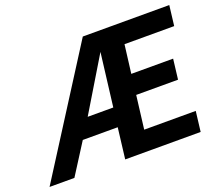

<svg xmlns="http://www.w3.org/2000/svg" viewBox="-114 -810 1101 966"><g transform="rotate(-20 436.5 -327.0)"><path d="M435 -266H298L470 -551ZM565 -286H789L802 -394H578L597 -546H863L876 -654H413L-3 0H130L235 -165H422L402 0H806L819 -108H543Z"/></g></svg>

Font: Falling Sky
Style: MedObl
Weight: 500
Designer: Paul D. Hunt
Foundry: Adobe Systems Incorporated
Version: Version 1.02